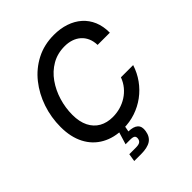

<svg xmlns="http://www.w3.org/2000/svg" viewBox="-255 -886 1242 1242"><g transform="rotate(-45 366.0 -264.5)"><path d="M341.8 9.8Q257.8 9.8 194.6 -25.4Q131.3 -60.5 96.9 -126.7Q62.5 -192.9 62.5 -284.7Q62.5 -372.1 89.8 -453.1Q117.2 -534.2 168.2 -598.4Q219.2 -662.6 291.5 -700Q363.8 -737.3 453.1 -737.3Q511.7 -737.3 560.5 -720.9Q609.4 -704.6 645.3 -672.9Q681.2 -641.1 700.4 -595.5Q719.7 -549.8 719.2 -491.2H607.4Q606.4 -525.9 594.5 -553Q582.5 -580.1 561.5 -598.6Q540.5 -617.2 512.2 -626.7Q483.9 -636.2 450.2 -636.2Q384.3 -636.2 332.5 -606.2Q280.8 -576.2 245.1 -525.6Q209.5 -475.1 190.7 -412.8Q171.9 -350.6 171.9 -286.6Q171.9 -223.1 193.8 -179.4Q215.8 -135.7 255.1 -113.5Q294.4 -91.3 347.2 -91.3Q383.3 -91.3 416.7 -100.8Q450.2 -110.4 479.2 -128.9Q508.3 -147.5 530.5 -174.3Q552.7 -201.2 565.9 -236.3H677.7Q660.2 -181.6 627.9 -136.7Q595.7 -91.8 551.3 -58.8Q506.8 -25.9 453.9 -8.1Q400.9 9.8 341.8 9.8ZM243.7 207.5 252.4 153.8H311.5Q336.9 153.8 348.6 146.7Q360.4 139.6 363.3 123Q365.7 106 356.9 98.6Q348.1 91.3 321.8 91.3H280.8L314.5 -19.5H364.3L360.4 3.4L352.5 45.4Q398.4 46.4 418.9 65.4Q439.5 84.5 433.1 123Q426.3 167 395.8 187.3Q365.2 207.5 305.2 207.5Z"/></g></svg>

Font: Inter 16pt Medium
Style: Italic
Weight: 500
Italic angle: -9.3988°
Version: Version 4.001;git-66647c0bb